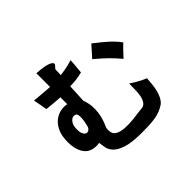

<svg xmlns="http://www.w3.org/2000/svg" viewBox="-170 -1002 1339 1339"><g transform="rotate(-45 500.0 -332.0)"><path d="M307 -219Q319 -264 320.5 -289Q322 -314 318.5 -326Q315 -338 307.5 -341Q300 -344 293 -344Q273 -344 257 -323Q241 -302 241 -264Q240 -238 247 -221.5Q254 -205 264 -199Q274 -193 286 -197.5Q298 -202 307 -219ZM551 -635Q551 -627 550 -613Q549 -599 547.5 -582.5Q546 -566 544.5 -550Q543 -534 542 -523Q525 -519 510.5 -516Q496 -513 482 -511.5Q468 -510 453.5 -509Q439 -508 421 -508Q419 -465 417.5 -435.5Q416 -406 414 -373Q427 -337 430 -303Q433 -269 428.5 -237.5Q424 -206 414.5 -178Q405 -150 394 -126Q393 -119 392.5 -112.5Q392 -106 392 -101Q392 -66 417 -51Q442 -36 481 -33Q520 -30 567 -35Q614 -40 656 -46Q685 -46 699.5 -66.5Q714 -87 719 -116Q724 -145 724 -177Q724 -209 725 -231Q743 -219 757 -210.5Q771 -202 784 -195Q797 -188 810 -181.5Q823 -175 839 -169Q837 -144 834.5 -116.5Q832 -89 826 -63Q820 -37 809 -13.5Q798 10 779 27Q754 44 729.5 53.5Q705 63 677 67.5Q649 72 615 73.5Q581 75 538 75Q445 74 394.5 57.5Q344 41 320.5 16.5Q297 -8 292 -35.5Q287 -63 284 -86Q278 -85 265 -84Q252 -83 235.5 -85Q219 -87 201.5 -95Q184 -103 169 -120.5Q154 -138 144 -167.5Q134 -197 133 -242Q133 -306 152 -346Q171 -386 199.5 -407.5Q228 -429 260 -434.5Q292 -440 318 -434V-502Q312 -502 298 -503Q284 -504 266 -505.5Q248 -507 228 -509Q208 -511 191 -513L172 -616Q190 -614 214.5 -612Q239 -610 261.5 -608Q284 -606 300.5 -605Q317 -604 318 -604V-739Q369 -736 398 -729.5Q427 -723 440 -715Q453 -707 454 -699Q455 -691 450 -686Q444 -681 440 -675.5Q436 -670 431 -664Q431 -651 430.5 -635Q430 -619 429 -610Q432 -610 444.5 -611.5Q457 -613 474.5 -616Q492 -619 512.5 -624Q533 -629 551 -635ZM663 -533 736 -615Q767 -591 790.5 -572Q814 -553 833 -535.5Q852 -518 868 -500.5Q884 -483 899 -462Q879 -444 859.5 -423.5Q840 -403 819 -380Q800 -402 783.5 -420.5Q767 -439 749.5 -456Q732 -473 711 -491.5Q690 -510 663 -533Z"/></g></svg>

Font: D2Coding ligature
Style: Bold
Weight: 700
Monospace: yes
Designer: Yong-Rak Park; Jeong-Hwan Yoon; Sang-Min Lee;
Foundry: NHN Corporation
Version: Version 1.3.2; Build 20180524